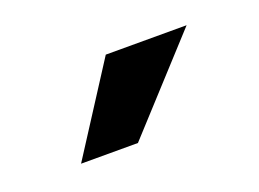

<svg xmlns="http://www.w3.org/2000/svg" viewBox="-41 -827 408 302"><g transform="rotate(-20 163.0 -676.0)"><path d="M149.9 -750H285.2L149.9 -602.1H54.7Z"/></g></svg>

Font: TypoPRO Roboto
Style: Regular
Weight: 500
Designer: Google
Version: Version 2.136; 2016